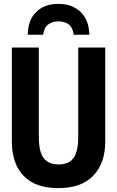

<svg xmlns="http://www.w3.org/2000/svg" viewBox="-20 -959 603 989"><path d="M279 10Q163 10 102 -53Q41 -116 41 -231V-714H180V-255Q180 -177 205 -144.5Q230 -112 281 -112Q335 -112 359 -145.5Q383 -179 383 -256V-714H522V-229Q522 -119 461 -54.5Q400 10 279 10ZM280 -939Q353 -939 396 -896.5Q439 -854 440 -780H360Q354 -819 333 -834Q312 -849 281 -849Q251 -849 229.5 -834Q208 -819 202 -780H123Q124 -856 166.5 -897.5Q209 -939 280 -939Z"/></svg>

Font: Noto Sans Mono SemiCondensed
Style: Bold
Weight: 700
Width: 4
Designer: Monotype Design Team
Foundry: Monotype Imaging Inc.
Version: Version 2.014